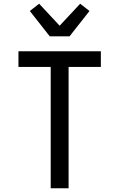

<svg xmlns="http://www.w3.org/2000/svg" viewBox="-20 -1010 640 1030"><path d="M252 0V-651H79V-735H521V-651H348V0ZM247 -815 140 -951 190 -990 300 -872 410 -990 460 -951 353 -815Z"/></svg>

Font: Iosevka Fixed Curly Md Ex
Style: Regular
Weight: 500
Width: 7
Monospace: yes
Designer: Belleve Invis
Foundry: Belleve Invis
Version: Version 30.1.2